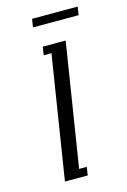

<svg xmlns="http://www.w3.org/2000/svg" viewBox="-101 -674 478 723"><g transform="rotate(-15 138.5 -312.0)"><path d="M60.1 0 136.2 -480H106L110.8 -512.2H200.2L124 -32.2H153.8L148.9 0ZM94.2 -591.8 99.1 -624H276.9L272 -591.8Z"/></g></svg>

Font: Gawaa
Style: Italic
Weight: 400
Designer: T. Christopher White
Version: Version 1.0